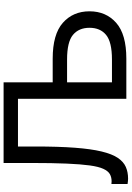

<svg xmlns="http://www.w3.org/2000/svg" viewBox="152 -892 750 1095"><g transform="rotate(-90 527.5 -345.0)"><path d="M55 10Q48 10 40.5 9Q33 8 25 7V-85Q28 -84 40 -84Q64 -84 81.5 -94Q99 -104 111.5 -131Q124 -158 131 -208.5Q138 -259 141.5 -340.5Q145 -422 145 -540V-700H605V-420H740Q879 -420 944.5 -362Q1010 -304 1010 -210Q1010 -116 944.5 -58Q879 0 740 0H511V-618H239V-520Q239 -387 232 -294Q225 -201 210.5 -141Q196 -81 174 -48.5Q152 -16 122.5 -3Q93 10 55 10ZM605 -82H735Q835 -82 875.5 -115.5Q916 -149 916 -210Q916 -271 875.5 -304.5Q835 -338 735 -338H605Z"/></g></svg>

Font: Golos Text
Style: Regular
Weight: 400
Designer: A.Korolkova, Vitaly Kuzmin
Foundry: ParaType Ltd
Version: Version 2.004